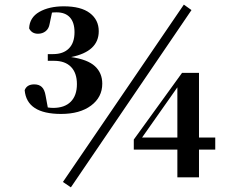

<svg xmlns="http://www.w3.org/2000/svg" viewBox="-20 -761 1029 824"><path d="M769 -741.2 801.8 -717.8 284.2 43 250 20ZM203.1 -707 192.9 -658.2Q189.5 -637.7 175.8 -627Q162.1 -616.2 143.1 -616.2Q116.2 -616.2 105 -639.2Q106.9 -686 148.9 -710Q190.9 -733.9 253.9 -733.9Q327.6 -733.9 365.7 -704.8Q403.8 -675.8 403.8 -627Q403.8 -540 285.2 -516.1Q356 -505.9 387.5 -476.8Q418.9 -447.8 418.9 -401.9Q418.9 -343.8 370.8 -307.9Q322.8 -272 242.2 -272Q94.7 -272 85.9 -374Q95.2 -398.9 127 -398.9Q147.5 -398.9 159.4 -387.7Q171.4 -376.5 175.8 -350.1L185.1 -299.8Q198.7 -297.9 208 -297.9Q257.3 -297.9 283.7 -324.5Q310.1 -351.1 310.1 -399.9Q310.1 -447.8 284.7 -473.9Q259.3 -500 211.9 -500H185.1V-528.8H208Q251.5 -528.8 275.6 -553Q299.8 -577.1 299.8 -623Q299.8 -664.6 280 -686.3Q260.3 -708 223.1 -708Q210 -708 203.1 -707ZM903.8 -170.9V-119.1H834V0H741.2V-119.1H554.2V-162.1L761.2 -448.2H834V-170.9ZM589.8 -170.9H741.2V-386.2Z"/></svg>

Font: Noto Serif JP Black
Style: Regular
Weight: 900
Designer: Ryoko NISHIZUKA  (kana & ideographs); Frank Grießhammer (Latin, Greek & Cyrillic); Wenlong ZHANG  (bopomofo); Sandoll Co
Foundry: Adobe Systems Incorporated
Version: Version 1.001;PS 1.001;hotconv 16.6.54;makeotf.lib2.5.65590